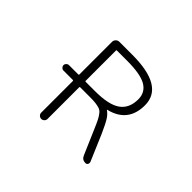

<svg xmlns="http://www.w3.org/2000/svg" viewBox="-141 -1029 1281 1281"><g transform="rotate(45 500.0 -388.0)"><path d="M319.3 -349.6Q319.3 -354.5 314.5 -354.5H226.6Q215.8 -354.5 208 -362.3Q200.2 -370.1 200.2 -380.4Q200.2 -390.6 208 -398.4Q215.8 -406.2 226.6 -406.2H314.5Q319.3 -406.2 319.3 -410.2V-718.8Q319.3 -733.4 329.6 -743.7Q339.8 -753.9 353.5 -753.9H476.6Q774.4 -753.9 774.4 -575.2Q774.4 -414.1 617.2 -376Q616.2 -376 616.2 -374.5Q616.2 -373 617.2 -373Q636.7 -360.4 654.3 -335Q674.8 -303.7 704.1 -237.3L784.2 -49.8Q785.2 -45.9 785.2 -42Q785.2 -36.1 782.2 -30.3Q776.4 -21.5 765.6 -21.5Q734.4 -21.5 722.7 -49.8L645.5 -228.5Q628.9 -267.6 618.2 -288.1Q607.4 -308.6 594.7 -324.2Q582 -339.8 564.9 -344.7Q547.9 -349.6 528.8 -352.1Q509.8 -354.5 471.7 -354.5H382.8Q378.9 -354.5 378.9 -349.6V-50.8Q378.9 -39.1 370.1 -30.3Q361.3 -21.5 349.1 -21.5Q336.9 -21.5 328.1 -30.3Q319.3 -39.1 319.3 -50.8ZM479.5 -701.2H382.8Q378.9 -701.2 378.9 -697.3V-410.2Q378.9 -406.2 382.8 -406.2H471.7Q601.6 -406.2 658.2 -446.8Q714.8 -487.3 714.8 -572.3Q714.8 -636.7 661.1 -668.9Q607.4 -701.2 479.5 -701.2Z"/></g></svg>

Font: Rounded-L Mgen+ 1m light
Style: Regular
Weight: 200
Designer: [Source Han Sans]
Ryoko NISHIZUKA  (kana & ideographs); Paul D. Hunt (Latin, Greek & Cyrillic); Wenlong ZHANG  (bopomofo
Version: Version 1.059.20150602